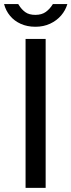

<svg xmlns="http://www.w3.org/2000/svg" viewBox="-31 -912 347 932"><path d="M190.6 -723V0H93.1V-723ZM140.8 -782.1Q101.4 -782.1 69.9 -796.2Q38.4 -810.3 17.8 -835.2Q-2.8 -860 -11.2 -892.1H57.6Q59.7 -888.2 61 -886.9Q73.6 -866.2 91.9 -853Q110.2 -839.8 140.8 -839.8Q171.7 -839.8 191.7 -854.4Q211.6 -869 225.6 -892.1H295.9Q287.2 -862.1 265.9 -837.1Q244.5 -812.1 212.5 -797.1Q180.5 -782.1 140.8 -782.1Z"/></svg>

Font: Public Sans VF
Style: Regular
Weight: 400
Designer: Pablo Impallari, Rodrigo Fuenzalida (Modified by Dan O. Williams and USWDS)
Version: Version 1.003